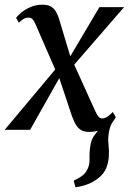

<svg xmlns="http://www.w3.org/2000/svg" viewBox="-42 -553 548 818"><path d="M279.5 245 272 216.5Q294 206.5 308 196Q322 185.5 330 169Q340.5 150 339.5 122.2Q338.5 94.5 343 67.5Q346.5 40.5 362 21.2Q377.5 2 387.5 -12L447 -45.5Q430 -25.5 424.5 -1.8Q419 22 419 45Q419.5 58 421 73Q422.5 88 422 102Q422 134.5 411.2 161.8Q400.5 189 373 209Q355 222.5 333.2 231.2Q311.5 240 279.5 245ZM337.5 9Q319 9 306 2.5Q293 -4 283.2 -18.8Q273.5 -33.5 264.5 -58.5L200.5 -250.5L226.5 -248.5L86.5 0H-22L213.5 -281L203.5 -233.5L111 -446Q104.5 -462 97.8 -470Q91 -478 79.5 -478Q67.5 -478 56.8 -471.2Q46 -464.5 38.5 -456L26.5 -477Q34 -487.5 50 -500.5Q66 -513.5 88.8 -523.2Q111.5 -533 139.5 -533Q159 -533 172 -526.8Q185 -520.5 194.2 -506.5Q203.5 -492.5 210 -471L265.5 -286.5L240.5 -284.5L381.5 -522.5H486.5L252.5 -252.5L264 -300L363 -81.5Q370.5 -64.5 377.2 -56.5Q384 -48.5 394 -48.5Q404.5 -48.5 415.8 -56Q427 -63.5 438.5 -76L451.5 -53.5Q443 -40 427.2 -25.5Q411.5 -11 389.2 -1Q367 9 337.5 9Z"/></svg>

Font: Merriweather 96pt
Style: Italic
Weight: 400
Italic angle: -7.8°
Version: Version 2.101